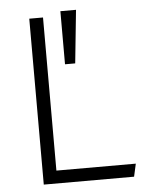

<svg xmlns="http://www.w3.org/2000/svg" viewBox="-52 -763 631 807"><g transform="rotate(-5 263.5 -360.0)"><path d="M100 0V-700H158V-54H493L481 0ZM233 -496V-720H299L276 -496Z"/></g></svg>

Font: Geologica-Sharp
Style: Regular
Weight: 100
Designer: Sindre Bremnes, Frode Helland
Foundry: Monokrom Skriftforlag AS
Version: Version 1.010;gftools[0.9.28]